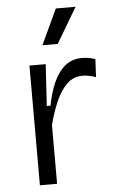

<svg xmlns="http://www.w3.org/2000/svg" viewBox="-54 -786 496 823"><g transform="rotate(-5 194.5 -374.5)"><path d="M84 0V-515H154L143 -336H159Q169 -390 188 -433.5Q207 -477 237 -502.5Q267 -528 312 -528Q323 -528 337 -526Q351 -524 368 -518L364 -441Q349 -446 334.5 -449Q320 -452 307 -452Q267 -452 239 -424.5Q211 -397 191.5 -352Q172 -307 158 -253V0ZM213 -597H147L218 -749H303Z"/></g></svg>

Font: Bricolage Grotesque 12pt Light
Style: Regular
Weight: 300
Designer: Mathieu Triay
Foundry: Atelier Triay
Version: Version 1.001; ttfautohint (v1.8.4.7-5d5b);gftools[0.9.33.de